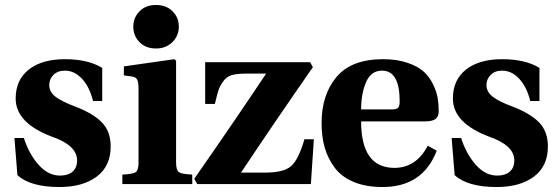

<svg xmlns="http://www.w3.org/2000/svg" viewBox="-20 -740 2244 772"><path d="M38 -185H76Q97 -120 135.5 -77Q174 -34 221 -34Q254 -34 272 -50Q290 -66 290 -95Q290 -155 190 -190Q43 -245 43 -344Q43 -419 96 -460.5Q149 -502 241 -502Q334 -502 391 -467V-334H354Q340 -391 309.5 -423.5Q279 -456 241 -456Q212 -456 195 -439Q178 -422 178 -398Q178 -370 204 -350.5Q230 -331 279 -313Q353 -285 389 -248.5Q425 -212 425 -151Q425 -72 369 -30Q313 12 219 12Q102 12 50 -36Z M516 -633Q516 -669 541 -694.5Q566 -720 607 -720Q648 -720 673.5 -695Q699 -670 699 -633Q699 -596 673 -570.5Q647 -545 607 -545Q566 -545 541 -570.5Q516 -596 516 -633ZM472 0V-38Q515 -40 526 -48Q537 -56 537 -87V-381Q537 -410 531.5 -420Q526 -430 513 -432L478 -437V-473L681 -502L688 -496V-87Q688 -56 699 -48Q710 -40 753 -38V0Z M761 -21Q933 -268 1050 -444H968Q933 -444 912 -438Q891 -432 877.5 -413Q864 -394 858.5 -377.5Q853 -361 844 -322H805V-490H1227L1238 -470Q1083 -247 949 -46H1046Q1122 -46 1151.5 -73Q1181 -100 1204 -180H1242L1230 0H773Z M1273 -245Q1273 -359 1333 -430.5Q1393 -502 1520 -502Q1575 -502 1617 -488Q1659 -474 1682.5 -453Q1706 -432 1720.5 -402.5Q1735 -373 1739.5 -347.5Q1744 -322 1744 -294Q1744 -271 1731 -261.5Q1718 -252 1690 -252H1432Q1432 -65 1566 -65Q1653 -65 1700 -154L1736 -134Q1680 12 1518 12Q1451 12 1402 -8.5Q1353 -29 1325.5 -66Q1298 -103 1285.5 -147Q1273 -191 1273 -245ZM1432 -300H1556Q1574 -300 1580.5 -306.5Q1587 -313 1587 -333Q1587 -456 1516 -456Q1472 -456 1452 -410Q1432 -364 1432 -300Z M1796 -185H1834Q1855 -120 1893.5 -77Q1932 -34 1979 -34Q2012 -34 2030 -50Q2048 -66 2048 -95Q2048 -155 1948 -190Q1801 -245 1801 -344Q1801 -419 1854 -460.5Q1907 -502 1999 -502Q2092 -502 2149 -467V-334H2112Q2098 -391 2067.5 -423.5Q2037 -456 1999 -456Q1970 -456 1953 -439Q1936 -422 1936 -398Q1936 -370 1962 -350.5Q1988 -331 2037 -313Q2111 -285 2147 -248.5Q2183 -212 2183 -151Q2183 -72 2127 -30Q2071 12 1977 12Q1860 12 1808 -36Z"/></svg>

Font: Heuristica
Style: Bold
Weight: 700
Version: Version 1.0.2